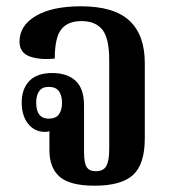

<svg xmlns="http://www.w3.org/2000/svg" viewBox="-20 -579 548 610"><path d="M281 11Q202 11 169.5 -17.5Q137 -46 137 -102V-162Q131 -160 123 -160Q90 -160 69.5 -185.5Q49 -211 49 -254Q49 -296 73 -321.5Q97 -347 146 -347Q193 -347 220 -322.5Q247 -298 247 -243V-96Q247 -61 255.5 -48Q264 -35 284 -35Q309 -35 318 -52Q327 -69 327 -105V-388Q327 -458 305 -485Q283 -512 239 -512Q195 -512 174.5 -485.5Q154 -459 154 -393Q105 -388 73.5 -400Q42 -412 42 -447Q42 -498 94 -528.5Q146 -559 237 -559Q342 -559 391 -513.5Q440 -468 440 -379V-139Q440 -57 402.5 -23Q365 11 281 11ZM135 -202Q157 -202 167 -215.5Q177 -229 177 -252Q177 -276 167 -289.5Q157 -303 135 -303Q114 -303 104.5 -289.5Q95 -276 95 -253Q95 -202 135 -202Z"/></svg>

Font: Noto Serif Thai Condensed SemiBold
Style: Regular
Weight: 600
Width: 3
Designer: Monotype Design Team
Foundry: Monotype Imaging Inc.
Version: Version 2.002; ttfautohint (v1.8.4.7-5d5b)